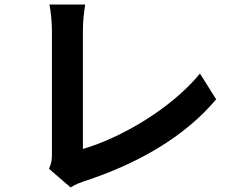

<svg xmlns="http://www.w3.org/2000/svg" viewBox="-20 -781 1040 843"><path d="M195 -40 290 42C313 27 335 20 349 15C585 -62 792 -181 929 -345L858 -458C730 -302 507 -174 344 -127C344 -203 344 -536 344 -647C344 -686 348 -722 354 -761H197C203 -732 208 -685 208 -647C208 -536 208 -180 208 -105C208 -82 207 -65 195 -40Z"/></svg>

Font: Source Han Sans KR
Style: Bold
Weight: 700
Designer: Ryoko NISHIZUKA 西塚涼子 (kana, bopomofo & ideographs); Paul D. Hunt (Latin, Greek & Cyrillic); Sandoll Communications 산돌커뮤니
Foundry: Adobe
Version: Version 2.004;hotconv 1.0.118;makeotfexe 2.5.65603